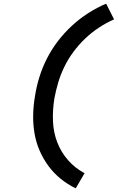

<svg xmlns="http://www.w3.org/2000/svg" viewBox="-20 -861 640 1042"><path d="M391 161Q347 140 309.5 109.5Q272 79 243.5 40.5Q215 2 195.5 -42.5Q176 -87 167.5 -136Q159 -185 160 -236.5Q161 -288 170 -340Q178 -392 194 -443.5Q210 -495 235 -544Q260 -593 294 -637.5Q328 -682 369.5 -720.5Q411 -759 458.5 -789.5Q506 -820 556 -841L599 -756Q556 -737 516 -710.5Q476 -684 441.5 -651Q407 -618 378.5 -579.5Q350 -541 329.5 -499Q309 -457 296 -413.5Q283 -370 275 -326Q265 -264 267.5 -203Q270 -142 291 -88Q312 -34 350 9Q388 52 439 79Z"/></svg>

Font: Iosevka SS04 SmBd Ex Obl
Style: Regular
Weight: 600
Width: 7
Italic angle: -9°
Monospace: yes
Designer: Belleve Invis
Foundry: Belleve Invis
Version: Version 19.0.0; ttfautohint (v1.8.4)